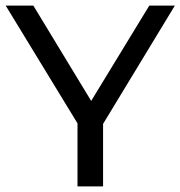

<svg xmlns="http://www.w3.org/2000/svg" viewBox="-24 -664 643 684"><path d="M343.2 -222.6 598.9 -644H507.8L300.8 -304.5L94.8 -644H-3.7L252.1 -224.5V0H343.2Z"/></svg>

Font: Montserrat Ace
Style: Regular
Weight: 500
Designer: Julieta Ulanovsky
Foundry: Julieta Ulanovsky
Version: Version 1